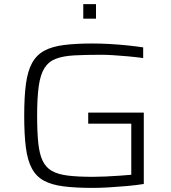

<svg xmlns="http://www.w3.org/2000/svg" viewBox="-20 -908 835 936"><path d="M432 8Q348 8 289.5 0.5Q231 -7 193.5 -27.5Q156 -48 135 -87.5Q114 -127 106 -189.5Q98 -252 98 -344Q98 -437 106.5 -499.5Q115 -562 136.5 -601Q158 -640 195.5 -660.5Q233 -681 291 -688.5Q349 -696 431 -696Q470 -696 515 -693.5Q560 -691 603 -686.5Q646 -682 678 -677V-625Q641 -630 602.5 -633.5Q564 -637 530.5 -639Q497 -641 473 -641Q396 -641 342 -638Q288 -635 252.5 -621.5Q217 -608 197 -576.5Q177 -545 169 -489Q161 -433 161 -344Q161 -265 166.5 -211.5Q172 -158 187.5 -125Q203 -92 232.5 -75Q262 -58 311 -52Q360 -46 433 -46Q459 -46 494 -47.5Q529 -49 563 -51.5Q597 -54 620 -56V-305H410V-359H681V-11Q643 -5 598 -1Q553 3 510 5.5Q467 8 432 8ZM386 -817V-888H448V-817Z"/></svg>

Font: Saira Expanded Light
Style: Regular
Weight: 300
Width: 7
Designer: Hector Gatti with collaboration of the Omnibus-Type team
Foundry: Omnibus-Type
Version: Version 1.101